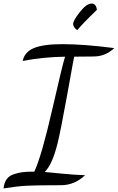

<svg xmlns="http://www.w3.org/2000/svg" viewBox="-38 -966 659 1074"><path d="M-18 88Q-15 57 -1.5 37.5Q12 18 38 9Q64 0 89.5 -3Q115 -6 154 -6Q195 -94 254 -352.5Q313 -611 326 -649Q202 -647 89 -625Q99 -675 151.5 -697Q204 -719 311 -719Q431 -719 601 -697Q552 -650 485 -650Q409 -650 377 -649L371 -619Q369 -607 334.5 -417.5Q300 -228 284 -164Q254 -44 212 -4Q225 -3 306 5Q387 13 438 14Q379 70 303 70Q164 70 109.5 73Q55 76 -18 88ZM371 -831Q371 -851 408.5 -898.5Q446 -946 474 -946Q500 -946 504 -911Q419 -829 395 -798Q384 -803 377.5 -813.5Q371 -824 371 -831Z"/></svg>

Font: TypoPRO Dancing Script
Style: Bold
Weight: 700
Designer: Pablo Impallari
Foundry: Pablo Impallari. www.impallari.com Igino Marini. www.ikern.com
Version: Version 1.002